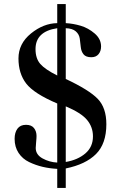

<svg xmlns="http://www.w3.org/2000/svg" viewBox="-20 -820 596 946"><path d="M262 -706V-800H304V-706Q341 -704 378 -693Q415 -682 446.5 -655Q478 -628 478 -591Q478 -568 465.5 -553Q453 -538 430 -538Q403 -538 391.5 -552.5Q380 -567 378 -588Q376 -609 373 -630Q370 -651 353.5 -665.5Q337 -680 304 -681V-431Q419 -377 461.5 -333Q504 -289 504 -208Q504 -112 453 -61Q402 -10 304 10V106H262V12Q224 10 190 2Q156 -6 123.5 -21.5Q91 -37 71.5 -66.5Q52 -96 52 -136Q52 -167 66 -186Q80 -205 108 -205Q135 -205 147.5 -189Q160 -173 160 -150Q160 -139 158 -119.5Q156 -100 156 -91Q156 -58 189.5 -39.5Q223 -21 262 -19V-310Q147 -359 109 -408.5Q71 -458 71 -532Q71 -605 132.5 -655Q194 -705 262 -706ZM262 -448V-681Q155 -665 155 -578Q155 -532 178.5 -505Q202 -478 262 -448ZM304 -296V-22Q363 -32 400.5 -64Q438 -96 438 -148Q438 -194 409 -229Q380 -264 304 -296Z"/></svg>

Font: Justus
Style: Versalitas
Weight: 400
Version: Version 001.001